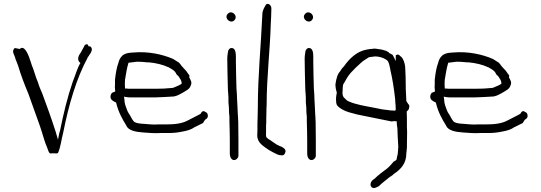

<svg xmlns="http://www.w3.org/2000/svg" viewBox="-20 -739 2761 980"><path d="M55 -494C36 -475 55 -461 60 -435C62 -430 66 -422 68 -415L72 -405C86 -357 106 -305 125 -260C145 -205 164 -152 183 -98C197 -59 206 -18 222 18C226 29 228 38 235 44C247 44 261 43 268 44V45C270 43 273 41 275 44C289 15 293 -25 303 -64C331 -204 369 -337 428 -446V-448C429 -449 432 -451 434 -454V-456C441 -465 447 -473 449 -486C449 -495 443 -503 436 -503H431C431 -508 429 -513 423 -513C419 -513 414 -511 411 -506C405 -492 397 -481 391 -468H390C381 -455 370 -432 391 -417H390C373 -388 365 -355 351 -321C325 -246 304 -159 287 -75V-74C284 -66 282 -57 280 -47L276 -26L264 -67C243 -133 220 -196 196 -261C188 -280 180 -297 174 -318C161 -347 154 -380 142 -407C139 -416 137 -424 134 -431L128 -449C122 -464 103 -511 81 -489ZM94 -410V-411ZM351 -321Z M544 -246C544 -229 557 -223 572 -216L573 -214C584 -168 603 -133 625 -98V-97C637 -72 672 -66 709 -63C737 -61 768 -58 798 -60H837C865 -60 885 -62 909 -67C937 -72 955 -77 975 -91H976L1016 -111C1021 -117 1023 -124 1028 -129C1034 -131 1041 -139 1041 -146C1041 -160 1036 -165 1027 -168V-169H1026C1016 -176 1009 -168 1004 -159V-157H1002C982 -147 961 -135 940 -125C910 -108 871 -104 828 -104H789C761 -102 737 -105 713 -107C697 -108 678 -109 665 -117C658 -124 651 -136 646 -146C640 -158 633 -164 628 -179C623 -194 615 -209 615 -231L613 -246C618 -245 622 -243 629 -243H630C635 -242 638 -242 641 -242H775C803 -243 830 -244 857 -246C880 -246 894 -256 913 -266C930 -277 947 -283 953 -301C962 -319 953 -330 946 -344V-346C947 -348 947 -349 947 -353C944 -359 941 -362 940 -363C934 -372 929 -380 920 -388C916 -393 910 -400 904 -406V-407C901 -411 898 -415 894 -419C885 -424 873 -433 864 -438C812 -461 737 -478 661 -471C643 -470 627 -469 613 -461C600 -454 589 -438 585 -421V-420C575 -393 571 -367 567 -332V-305C566 -298 566 -292 567 -285V-284C567 -282 568 -280 568 -276V-272L551 -265C548 -261 544 -253 544 -246ZM618 -287V-292C617 -305 617 -318 618 -330V-331C623 -360 627 -391 636 -419H638C651 -421 664 -422 679 -424H680C696 -424 712 -423 729 -421H737C774 -418 812 -409 839 -396H840C851 -389 870 -381 877 -367L878 -366V-365C880 -360 884 -356 885 -355H886C889 -352 891 -349 894 -346V-345L895 -344C898 -337 907 -330 907 -314V-311C898 -305 887 -300 876 -296C872 -294 864 -290 857 -290C831 -287 802 -286 775 -286H636C635 -286 633 -286 628 -287ZM940 -124V-125Z M1136 -654C1136 -641 1148 -629 1162 -629C1173 -629 1183 -640 1183 -651C1183 -664 1171 -676 1158 -676C1147 -676 1136 -665 1136 -654ZM1140 -440C1140 -391 1142 -342 1143 -293C1143 -281 1144 -269 1145 -258L1146 -243V-217C1148 -201 1149 -183 1149 -165C1150 -158 1150 -149 1151 -143V-119C1152 -87 1153 -54 1153 -22V44C1153 63 1161 78 1175 78C1186 78 1197 67 1197 56V-22C1197 -54 1196 -87 1196 -119L1195 -136C1195 -141 1195 -148 1194 -152V-153C1194 -165 1192 -182 1192 -196C1191 -208 1191 -221 1190 -233C1190 -241 1189 -248 1189 -260C1188 -268 1188 -278 1187 -287C1186 -333 1184 -380 1184 -426V-452C1184 -475 1179 -494 1162 -494C1156 -494 1150 -490 1148 -486V-484C1147 -483 1147 -484 1145 -482C1143 -470 1140 -454 1140 -440ZM1196 -121Z M1293 -48C1293 -8 1327 8 1353 27C1367 35 1378 41 1393 48C1401 52 1411 54 1419 54C1427 55 1434 48 1436 39C1443 23 1424 12 1407 6L1395 0H1394C1381 -8 1368 -18 1356 -26C1356 -26 1340 -33 1338 -44C1337 -53 1338 -58 1338 -64V-95C1338 -101 1338 -104 1339 -110V-132C1339 -146 1340 -158 1340 -174C1340 -184 1340 -192 1341 -203C1341 -346 1358 -477 1362 -615C1363 -641 1365 -664 1365 -690V-697C1365 -709 1356 -719 1346 -719C1343 -719 1341 -719 1338 -716C1329 -701 1319 -686 1319 -664C1312 -505 1296 -354 1296 -190C1296 -173 1295 -160 1295 -144C1295 -132 1294 -119 1294 -107V-76C1294 -66 1293 -57 1293 -48ZM1352 27H1353Z M1531 -654C1531 -641 1543 -629 1557 -629C1568 -629 1578 -640 1578 -651C1578 -664 1566 -676 1553 -676C1542 -676 1531 -665 1531 -654ZM1535 -440C1535 -391 1537 -342 1538 -293C1538 -281 1539 -269 1540 -258L1541 -243V-217C1543 -201 1544 -183 1544 -165C1545 -158 1545 -149 1546 -143V-119C1547 -87 1548 -54 1548 -22V44C1548 63 1556 78 1570 78C1581 78 1592 67 1592 56V-22C1592 -54 1591 -87 1591 -119L1590 -136C1590 -141 1590 -148 1589 -152V-153C1589 -165 1587 -182 1587 -196C1586 -208 1586 -221 1585 -233C1585 -241 1584 -248 1584 -260C1583 -268 1583 -278 1582 -287C1581 -333 1579 -380 1579 -426V-452C1579 -475 1574 -494 1557 -494C1551 -494 1545 -490 1543 -486V-484C1542 -483 1542 -484 1540 -482C1538 -470 1535 -454 1535 -440ZM1591 -121Z M1693 -314C1690 -299 1696 -277 1699 -267V-265C1697 -255 1695 -244 1695 -234C1695 -221 1696 -210 1700 -202C1713 -186 1735 -174 1761 -166L1806 -154C1865 -143 1920 -130 1979 -119C1983 -120 1990 -120 1993 -121H1995L1996 -120H2005V-115C2006 -84 2009 -98 2009 -65C2009 -57 2010 -49 2010 -41C2011 -23 2012 -4 2013 13C2013 17 2012 18 2012 18C2012 25 2012 29 2011 37C2011 50 2006 60 2005 70C2005 80 1994 83 1989 86C1980 97 1969 110 1956 121C1934 137 1910 155 1891 174H1890L1880 182C1870 193 1867 210 1879 218C1889 225 1903 217 1914 211C1931 194 1952 179 1971 163H1972C1981 158 1986 153 1992 147H1993C2025 125 2054 96 2054 44V43C2055 36 2056 30 2056 23V21C2057 19 2057 17 2057 14V1C2057 -13 2058 -52 2058 -67C2058 -82 2057 -76 2057 -92V-113C2057 -142 2057 -139 2056 -168V-170C2062 -176 2067 -177 2069 -193V-194C2070 -199 2068 -204 2066 -206H2065L2054 -223V-225L2051 -288V-298C2051 -332 2050 -366 2048 -399C2046 -418 2038 -440 2028 -449H2027C2017 -460 2012 -464 2000 -457V-427L1991 -446C1989 -450 1987 -454 1984 -459C1979 -462 1972 -466 1967 -468L1966 -469L1964 -472C1960 -474 1957 -476 1952 -479C1940 -483 1927 -487 1914 -488H1913C1904 -490 1896 -491 1889 -491C1884 -490 1879 -489 1871 -489C1865 -488 1858 -487 1852 -486C1800 -477 1762 -438 1736 -401C1729 -394 1722 -386 1717 -377V-376C1703 -362 1697 -340 1693 -314ZM1728 -268 1729 -275V-284C1729 -290 1730 -294 1730 -298C1730 -304 1732 -308 1734 -313H1735C1745 -332 1756 -351 1770 -367C1786 -385 1804 -402 1822 -418C1834 -430 1849 -437 1862 -446L1863 -447H1865C1865 -447 1866 -448 1869 -448C1872 -448 1873 -449 1879 -449C1883 -450 1889 -450 1893 -451H1894C1919 -451 1946 -441 1959 -428C1967 -416 1968 -401 1972 -387V-384C1984 -333 1990 -292 1997 -233V-232C1997 -223 1998 -214 1999 -204C1999 -196 2000 -188 2000 -181V-180L1997 -174H1994C1990 -174 1986 -175 1984 -175H1978C1973 -175 1968 -176 1962 -177C1947 -179 1931 -180 1915 -184L1885 -190C1843 -198 1799 -205 1763 -220L1751 -226L1741 -236C1731 -243 1728 -253 1728 -268ZM1821 -413H1822ZM2010 -45Z M2176 -246C2176 -229 2189 -223 2204 -216L2205 -214C2216 -168 2235 -133 2257 -98V-97C2269 -72 2304 -66 2341 -63C2369 -61 2400 -58 2430 -60H2469C2497 -60 2517 -62 2541 -67C2569 -72 2587 -77 2607 -91H2608L2648 -111C2653 -117 2655 -124 2660 -129C2666 -131 2673 -139 2673 -146C2673 -160 2668 -165 2659 -168V-169H2658C2648 -176 2641 -168 2636 -159V-157H2634C2614 -147 2593 -135 2572 -125C2542 -108 2503 -104 2460 -104H2421C2393 -102 2369 -105 2345 -107C2329 -108 2310 -109 2297 -117C2290 -124 2283 -136 2278 -146C2272 -158 2265 -164 2260 -179C2255 -194 2247 -209 2247 -231L2245 -246C2250 -245 2254 -243 2261 -243H2262C2267 -242 2270 -242 2273 -242H2407C2435 -243 2462 -244 2489 -246C2512 -246 2526 -256 2545 -266C2562 -277 2579 -283 2585 -301C2594 -319 2585 -330 2578 -344V-346C2579 -348 2579 -349 2579 -353C2576 -359 2573 -362 2572 -363C2566 -372 2561 -380 2552 -388C2548 -393 2542 -400 2536 -406V-407C2533 -411 2530 -415 2526 -419C2517 -424 2505 -433 2496 -438C2444 -461 2369 -478 2293 -471C2275 -470 2259 -469 2245 -461C2232 -454 2221 -438 2217 -421V-420C2207 -393 2203 -367 2199 -332V-305C2198 -298 2198 -292 2199 -285V-284C2199 -282 2200 -280 2200 -276V-272L2183 -265C2180 -261 2176 -253 2176 -246ZM2250 -287V-292C2249 -305 2249 -318 2250 -330V-331C2255 -360 2259 -391 2268 -419H2270C2283 -421 2296 -422 2311 -424H2312C2328 -424 2344 -423 2361 -421H2369C2406 -418 2444 -409 2471 -396H2472C2483 -389 2502 -381 2509 -367L2510 -366V-365C2512 -360 2516 -356 2517 -355H2518C2521 -352 2523 -349 2526 -346V-345L2527 -344C2530 -337 2539 -330 2539 -314V-311C2530 -305 2519 -300 2508 -296C2504 -294 2496 -290 2489 -290C2463 -287 2434 -286 2407 -286H2268C2267 -286 2265 -286 2260 -287ZM2572 -124V-125Z"/></svg>

Font: Scribbler
Style: Lt
Weight: 300
Designer: Mew Too
Foundry: Cannot Into Space Fonts
Version: Version 1.001